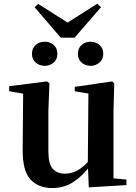

<svg xmlns="http://www.w3.org/2000/svg" viewBox="-20 -974 718 1011"><path d="M215.8 -627.3Q188.5 -627.3 168.5 -644Q148.4 -660.8 148.4 -690Q148.4 -721 168.5 -737.7Q188.5 -754.4 215.8 -754.4Q241.8 -754.4 262 -737.7Q282.2 -721 282.2 -690Q282.2 -660.8 262 -644Q241.8 -627.3 215.8 -627.3ZM456.9 -627.3Q430.1 -627.3 410.2 -644Q390.2 -660.8 390.2 -690Q390.2 -721 410.2 -737.7Q430.1 -754.4 456.9 -754.4Q482.9 -754.4 503.3 -737.7Q523.8 -721 523.8 -690Q523.8 -660.8 503.3 -644Q482.9 -627.3 456.9 -627.3ZM180.7 -953.6 372.2 -832.1H299.7L492.2 -954.4L512.1 -936.5L372.7 -775.6H299.9L162.5 -935.7ZM255.7 16.2Q182.1 16.2 140.2 -29.3Q98.3 -74.7 99.3 -187.9L102 -497.7L132 -475.4L28.4 -493.5V-520.2L228 -545.4L240.2 -534.8L234.7 -388.7V-177.8Q234.7 -111 257.7 -85.3Q280.7 -59.5 321.8 -59.5Q364.7 -59.5 402.5 -85.8Q440.3 -112.1 469.6 -153.8L503.2 -103H456Q418.4 -51 368.8 -17.4Q319.2 16.2 255.7 16.2ZM447.6 12.4 442.4 -109.4V-111.9L445.6 -481.6L373.7 -493.2V-516.6L570.9 -545.4L581.6 -534.8L577.6 -388.7V-35L645.6 -28.5V0.7Z"/></svg>

Font: Noto Serif TC
Style: Regular
Weight: 200
Designer: Ryoko NISHIZUKA 西塚涼子 (kana & ideographs); Frank Grießhammer (Latin, Greek & Cyrillic); Wenlong ZHANG 张文龙 (bopomofo); San
Foundry: Adobe
Version: Version 2.001;hotconv 1.1.0;makeotfexe 2.6.0